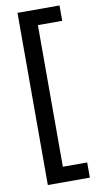

<svg xmlns="http://www.w3.org/2000/svg" viewBox="-98 -766 505 972"><g transform="rotate(-10 155.0 -280.5)"><path d="M282 162V84H157V-644H282V-723H66V162Z"/></g></svg>

Font: Noto Sans Khmer ExtraCondensed Medium
Style: Regular
Weight: 500
Width: 2
Designer: Danh Hong and the Monotype Design Team
Foundry: Monotype Imaging Inc.
Version: Version 2.004